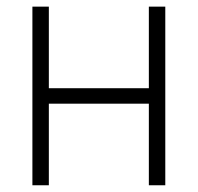

<svg xmlns="http://www.w3.org/2000/svg" viewBox="-20 -550 589 570"><path d="M125 -288.1H421.9V-530.3H470.7V0H421.9V-242.2H125V0H76.2V-530.3H125Z"/></svg>

Font: Pretendard GOV ExtraLight
Style: Regular
Weight: 200
Designer: Base glyphs from Inter by Rasmus Andersson; Hangeul glyphs from Noto Sans CJK(Source Han Sans) by Jang Soo-young and Kan
Foundry: Kil Hyung-jin
Version: Version 1.309